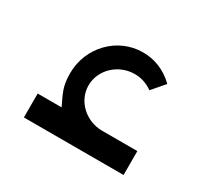

<svg xmlns="http://www.w3.org/2000/svg" viewBox="-92 -524 697 654"><g transform="rotate(30 257.0 -197.5)"><path d="M62 0H454V-94H316C251 -94 198 -144 198 -205C198 -266 251 -317 316 -317C341 -317 365 -309 386 -294L428 -343C392 -378 350 -395 303 -395C203 -395 123 -311 123 -210C123 -157 135 -139 156 -94H62Z"/></g></svg>

Font: All Genders v4 Light
Style: Regular
Weight: 300
Designer: Rassam Alawdi
Foundry: Rassam Art
Version: Version 3.100;FEAKit 1.0